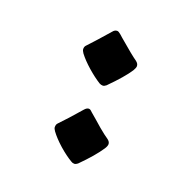

<svg xmlns="http://www.w3.org/2000/svg" viewBox="-82 -440 505 532"><g transform="rotate(20 171.0 -174.5)"><path d="M109.4 -299.8Q133.3 -325.2 164.6 -361.3Q169.9 -368.2 177.2 -368.2Q181.2 -368.2 188 -362.3L196.8 -354.5Q238.8 -318.4 253.9 -308.1Q261.7 -302.2 261.7 -294.9Q261.7 -289.6 256.3 -280.8Q240.2 -255.9 200.7 -216.3Q195.3 -211.9 190.9 -211.9Q186 -211.9 181.2 -214.4Q163.1 -225.6 142.8 -243.4Q122.6 -261.2 110.4 -277.3Q105.5 -284.2 105.5 -289.1Q105.5 -295.9 109.4 -299.8ZM109.4 -70.3Q130.4 -91.8 164.6 -131.3Q170.9 -138.7 177.2 -138.7Q180.7 -138.7 183.8 -135.7Q187 -132.8 188 -131.8L205.1 -117.2Q208 -114.3 225.3 -99.6Q242.7 -85 253.9 -77.6Q261.7 -71.8 261.7 -64.9Q261.7 -59.1 256.3 -50.8Q238.3 -23.4 200.7 14.2Q195.3 18.6 190.9 18.6Q185.5 18.6 181.2 15.6Q163.1 4.9 142.8 -12.9Q122.6 -30.8 110.4 -47.4Q105.5 -54.2 105.5 -58.6Q105.5 -66.4 109.4 -70.3Z"/></g></svg>

Font: David Libre Medium
Style: Regular
Weight: 500
Version: Version 1.000